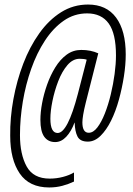

<svg xmlns="http://www.w3.org/2000/svg" viewBox="-20 -739 588 846"><path d="M197 87Q109 87 67 25.5Q25 -36 25 -141Q24 -220 39 -302Q54 -384 82.5 -458.5Q111 -533 153 -592Q195 -651 249 -685Q303 -719 368 -719Q449 -719 491.5 -661.5Q534 -604 534 -499Q534 -454 526 -402.5Q518 -351 504 -300Q490 -249 469.5 -207.5Q449 -166 423 -140.5Q397 -115 367 -115Q333 -115 321.5 -137.5Q310 -160 309 -199L308 -198Q294 -160 272 -136.5Q250 -113 223 -113Q192 -113 175 -136.5Q158 -160 158 -211Q158 -244 165.5 -284.5Q173 -325 187.5 -366Q202 -407 223.5 -442Q245 -477 273.5 -498Q302 -519 338 -519Q380 -519 413 -504L358 -287Q350 -255 346.5 -233.5Q343 -212 343 -200Q343 -154 371 -154Q391 -154 409 -177.5Q427 -201 442 -239Q457 -277 468 -322.5Q479 -368 485 -413Q491 -458 491 -495Q491 -591 459 -635.5Q427 -680 364 -680Q307 -680 260.5 -647.5Q214 -615 178 -560Q142 -505 117.5 -435.5Q93 -366 80.5 -291Q68 -216 68 -144Q68 -59 97.5 -5.5Q127 48 199 48Q229 48 257.5 40.5Q286 33 306 21V61Q283 72 255.5 79.5Q228 87 197 87ZM234 -153Q278 -153 323 -325L362 -476Q351 -480 331 -480Q301 -480 277 -452Q253 -424 236.5 -381Q220 -338 211 -293.5Q202 -249 202 -216Q202 -153 234 -153Z"/></svg>

Font: Noto Sans ExtraCondensed Light
Style: Italic
Weight: 300
Width: 2
Italic angle: -12°
Designer: Monotype Design Team
Foundry: Monotype Imaging Inc.
Version: Version 2.013; ttfautohint (v1.8.4.7-5d5b)